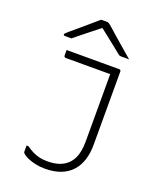

<svg xmlns="http://www.w3.org/2000/svg" viewBox="-172 -1043 945 1162"><g transform="rotate(20 300.0 -462.0)"><path d="M260 -27Q303 -27 335.5 -38Q368 -49 390 -71Q407 -88 417.5 -109.5Q428 -131 433 -158.5Q438 -186 438 -218Q438 -277 438 -335Q438 -393 438 -450.5Q438 -508 438 -566Q438 -624 438 -683L448 -648L429 -664L468 -653Q428 -653 388.5 -653Q349 -653 309.5 -653Q270 -653 230.5 -653Q191 -653 151 -653Q148 -653 145.5 -654.5Q143 -656 141.5 -658.5Q140 -661 140 -664Q140 -673 140 -682Q140 -691 140 -700Q182 -700 224.5 -700Q267 -700 309.5 -700Q352 -700 394.5 -700Q437 -700 479 -700Q483 -700 485 -698.5Q487 -697 488.5 -695Q490 -693 490 -689Q490 -629 490 -570Q490 -511 490 -452Q490 -393 490 -334Q490 -275 490 -215Q490 -163 476.5 -120Q463 -77 435 -45.5Q407 -14 363.5 3Q320 20 260 20Q229 20 199.5 13.5Q170 7 148 -3Q126 -13 114 -25Q113 -27 112 -28Q111 -29 110.5 -31Q110 -33 110 -35Q110 -45 110 -54.5Q110 -64 110 -74H122Q146 -57 168 -46.5Q190 -36 212.5 -31.5Q235 -27 260 -27ZM274 -944Q280 -944 286 -944Q292 -944 298 -944Q304 -944 310 -944Q318 -944 324 -940.5Q330 -937 346 -923Q354 -916 373.5 -898.5Q393 -881 418 -859.5Q443 -838 468.5 -816Q494 -794 515 -776Q503 -777 492.5 -776.5Q482 -776 470 -776Q459 -776 454 -777.5Q449 -779 441 -786Q424 -800 380.5 -834.5Q337 -869 276 -917L330 -898Q314 -898 298 -898Q282 -898 266 -898L320 -917Q259 -869 217 -835.5Q175 -802 143 -776H104Q99 -776 96.5 -777Q94 -778 93 -779.5Q92 -781 92 -783Q92 -787 96.5 -791.5Q101 -796 117 -810Q130 -821 151.5 -839Q173 -857 197 -877.5Q221 -898 241.5 -916Q262 -934 274 -944Z"/></g></svg>

Font: Recursive Monospace Light
Style: Regular
Weight: 300
Version: Version 1.047